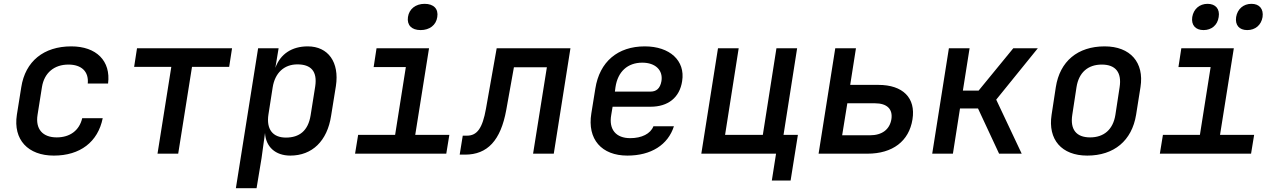

<svg xmlns="http://www.w3.org/2000/svg" viewBox="-20 -802 6640 1002"><path d="M261 10C398 10 491 -61 516 -185H409C394 -121 345 -85 276 -85C203 -85 164 -128 176 -203L199 -348C211 -422 263 -465 337 -465C405 -465 444 -429 438 -366H544C559 -484 483 -560 352 -560C208 -560 112 -482 91 -347L68 -203C48 -73 126 10 261 10Z M802 0H910L982 -453H1176L1191 -550H695L680 -453H874Z M1211 180H1319L1345 23L1363 -108C1367 -36 1417 10 1495 10C1609 10 1688 -66 1708 -198L1733 -353C1752 -477 1693 -560 1586 -560C1503 -560 1443 -520 1417 -448L1434 -550H1327ZM1472 -84C1403 -84 1369 -128 1381 -205L1403 -346C1415 -422 1463 -466 1532 -466C1602 -466 1637 -431 1625 -351L1601 -200C1588 -119 1542 -84 1472 -84Z M2175 -645C2222 -645 2256 -671 2262 -713C2269 -755 2244 -782 2196 -782C2149 -782 2115 -755 2109 -713C2103 -671 2128 -645 2175 -645ZM1833 0H2309L2325 -98H2147L2219 -550H1945L1930 -452H2098L2042 -98H1849Z M2379 5H2407C2524 5 2593 -69 2622 -228L2662 -451H2834L2762 0H2870L2957 -550H2572L2516 -234C2498 -133 2470 -94 2417 -94H2395Z M3254 10C3378 10 3466 -46 3497 -143H3390C3375 -104 3329 -81 3269 -81C3195 -81 3156 -126 3170 -203L3177 -245H3375C3466 -245 3527 -292 3540 -379C3557 -486 3475 -560 3345 -560C3204 -560 3109 -480 3087 -340L3066 -210C3044 -75 3120 10 3254 10ZM3189 -324 3192 -347C3204 -428 3255 -475 3332 -475C3400 -475 3441 -436 3432 -379C3425 -339 3404 -324 3375 -324Z M4008 140H4106L4144 -98H4069L4140 -550H4032L3961 -98H3764L3835 -550H3727L3640 0H4030Z M4252 0H4507C4638 0 4724 -65 4742 -179C4760 -291 4692 -359 4564 -359H4417L4447 -550H4339ZM4375 -96 4402 -263H4546C4609 -263 4640 -233 4632 -180C4623 -126 4583 -96 4520 -96Z M4845 0H4953L4990 -236H5084L5194 0H5312L5179 -282L5396 -550H5268L5087 -329H5005L5040 -550H4932Z M5654 10C5794 10 5887 -68 5909 -203L5932 -348C5952 -476 5879 -560 5745 -560C5604 -560 5511 -482 5490 -347L5468 -203C5448 -74 5520 10 5654 10ZM5669 -85C5597 -85 5564 -126 5576 -203L5598 -347C5610 -424 5658 -465 5730 -465C5802 -465 5835 -424 5823 -347L5801 -203C5789 -126 5741 -85 5669 -85Z M6489 -645C6531 -645 6562 -671 6569 -713C6575 -755 6553 -782 6511 -782C6469 -782 6438 -755 6431 -713C6425 -671 6447 -645 6489 -645ZM6261 -645C6303 -645 6334 -671 6340 -713C6347 -755 6324 -782 6282 -782C6240 -782 6209 -755 6202 -713C6196 -671 6219 -645 6261 -645ZM6033 0H6509L6525 -98H6347L6419 -550H6145L6130 -452H6298L6242 -98H6049Z"/></svg>

Font: JetBrains Mono SemiBold
Style: Italic
Weight: 472
Italic angle: -9°
Monospace: yes
Designer: Philipp Nurullin, Konstantin Bulenkov
Foundry: JetBrains
Version: Version 2.305